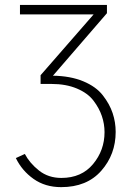

<svg xmlns="http://www.w3.org/2000/svg" viewBox="-20 -521 553 774"><path d="M43.9 116.2 80.1 99.6Q99.6 136.7 137.2 166.5Q174.8 196.3 227.5 196.3Q308.6 196.3 355 140.6Q401.4 85 401.4 11.7Q401.4 -21.5 390.6 -53.2Q379.9 -85 356.9 -115.2Q334 -145.5 290 -164.1Q246.1 -182.6 187.5 -182.6H143.6V-217.8L357.4 -462.9H60.5V-501H411.1V-467.8L193.4 -215.8Q263.7 -214.8 315.4 -193.4Q367.2 -171.9 394.5 -136.7Q421.9 -101.6 434.1 -64.9Q446.3 -28.3 446.3 10.7Q446.3 101.6 388.2 167.5Q330.1 233.4 226.6 233.4Q162.1 233.4 115.2 200.2Q68.4 167 43.9 116.2Z"/></svg>

Font: Gothic A1 ExtraLight
Style: Regular
Weight: 275
Designer: HanYang I&C Co.,Ltd.
Foundry: HanYang I&C Co.,Ltd.
Version: Version 2.50